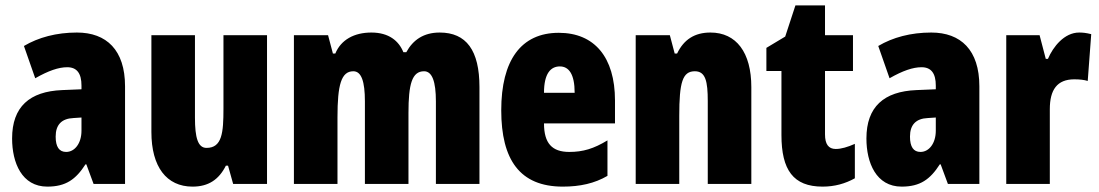

<svg xmlns="http://www.w3.org/2000/svg" viewBox="-20 -684 4086 714"><path d="M266 -563C190 -563 123 -545 69 -513L111 -393C160 -421 198 -434 230 -434C266 -434 283 -411 283 -366V-352L211 -349C90 -344 25 -287 25 -169C25 -79 61 10 156 10C225 10 262 -17 298 -73H301L328 0H445V-363C445 -498 376 -563 266 -563ZM253 -245 283 -247V-198C283 -151 258 -119 226 -119C200 -119 187 -138 187 -176C187 -220 209 -243 253 -245Z M973 -553H811V-280C811 -191 806 -134 748 -134C716 -134 705 -172 705 -246V-553H543V-193C543 -64 599 10 696 10C755 10 794 -16 820 -68H828L847 0H973Z M1615 -563C1556 -563 1516 -536 1491 -490H1480C1463 -532 1426 -563 1361 -563C1297 -563 1248 -536 1227 -485H1218L1200 -553H1073V0H1235V-248C1235 -369 1249 -419 1294 -419C1324 -419 1337 -381 1337 -307V0H1499V-264C1499 -371 1512 -419 1557 -419C1587 -419 1601 -381 1601 -307V0H1763V-360C1763 -497 1714 -563 1615 -563Z M2058 -562C1917 -562 1844 -459 1844 -274C1844 -90 1913 10 2073 10C2137 10 2191 -2 2239 -30V-162C2188 -131 2148 -119 2097 -119C2033 -119 2003 -151 2003 -225H2267V-310C2267 -472 2190 -562 2058 -562ZM2062 -437C2095 -437 2117 -409 2117 -339H2003C2003 -411 2028 -437 2062 -437Z M2622 -563C2563 -563 2523 -537 2498 -485H2489L2471 -553H2344V0H2506V-253C2506 -378 2518 -419 2564 -419C2604 -419 2612 -381 2612 -308V0H2774V-360C2774 -489 2718 -563 2622 -563Z M3088 -130C3061 -130 3048 -148 3048 -184V-420H3152V-553H3048V-664H2938L2900 -548L2830 -506V-420H2886V-182C2886 -52 2930 10 3039 10C3084 10 3123 -1 3159 -21V-149C3132 -137 3108 -130 3088 -130Z M3443 -563C3367 -563 3300 -545 3246 -513L3288 -393C3337 -421 3375 -434 3407 -434C3443 -434 3460 -411 3460 -366V-352L3388 -349C3267 -344 3202 -287 3202 -169C3202 -79 3238 10 3333 10C3402 10 3439 -17 3475 -73H3478L3505 0H3622V-363C3622 -498 3553 -563 3443 -563ZM3430 -245 3460 -247V-198C3460 -151 3435 -119 3403 -119C3377 -119 3364 -138 3364 -176C3364 -220 3386 -243 3430 -245Z M3993 -563C3938 -563 3896 -510 3877 -465H3869L3846 -553H3722V0H3884V-278C3884 -350 3911 -389 3975 -389C3996 -389 4012 -387 4025 -383L4038 -557C4018 -562 4006 -563 3993 -563Z"/></svg>

Font: Noto Sans Ethiopic ExtraCondensed Black
Style: Regular
Weight: 900
Width: 2
Designer: Monotype Design Team
Foundry: Monotype Imaging Inc.
Version: Version 2.102